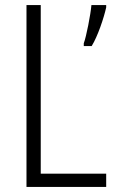

<svg xmlns="http://www.w3.org/2000/svg" viewBox="-20 -734 473 754"><path d="M84 0H397V-52H140V-714H84ZM397 -714H339C336 -678 319 -590 309 -564V-553H340C364 -592 388 -664 397 -705Z"/></svg>

Font: Noto Sans Display SemiCondensed Light
Style: Regular
Weight: 300
Width: 4
Designer: Monotype Design Team
Foundry: Monotype Imaging Inc.
Version: Version 1.900